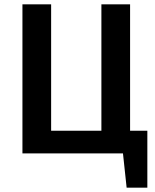

<svg xmlns="http://www.w3.org/2000/svg" viewBox="-20 -711 719 890"><path d="M583 -691V-105H663V159H567L550 0H84V-691H217V-105H450V-691Z"/></svg>

Font: Qnwhxotralxmqkhsjrfbfhwcoqn
Style: Regular
Weight: 500
Designer: Carrois Corporate & Edenspiekermann
Foundry: Carrois Corporate GbR & Edenspiekermann AG
Version: Version 2.001